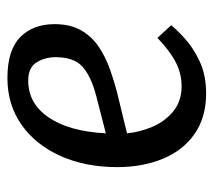

<svg xmlns="http://www.w3.org/2000/svg" viewBox="-49 -512 575 517"><g transform="rotate(-90 238.5 -253.5)"><path d="M287 -521Q362 -521 397 -486.5Q432 -452 432 -394Q432 -352 415.5 -323Q399 -294 371.5 -275.5Q344 -257 312 -245.5Q280 -234 249 -226L138 -199Q141 -166 155 -132Q169 -98 196.5 -75Q224 -52 265 -52Q298 -52 328 -67Q358 -82 395 -117L429 -80Q418 -66 393.5 -43.5Q369 -21 332 -3.5Q295 14 245 14Q181 14 136.5 -17Q92 -48 69.5 -102.5Q47 -157 47 -225Q47 -311 77 -378Q107 -445 161 -483Q215 -521 287 -521ZM343 -391Q343 -420 329 -442.5Q315 -465 280 -465Q218 -465 180.5 -409.5Q143 -354 138 -256L239 -282Q292 -296 317.5 -319Q343 -342 343 -391Z"/></g></svg>

Font: Literata 12pt
Style: Italic
Weight: 400
Italic angle: -2°
Designer: Latin by Veronika Burian and Jose Scaglione. Greek by Irene Vlachou. Cyrillic by Vera Evstafieva
Foundry: TypeTogether
Version: Version 3.002